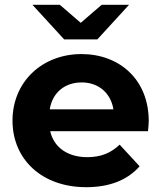

<svg xmlns="http://www.w3.org/2000/svg" viewBox="-20 -771 671 799"><path d="M385 -607 517 -751H403L316 -676L229 -751H115L247 -607ZM599 -267C599 -440 477 -546 319 -546C155 -546 32 -430 32 -269C32 -109 153 8 339 8C436 8 511 -22 561 -79L478 -169C441 -134 400 -117 343 -117C261 -117 204 -158 189 -225H596C597 -238 599 -255 599 -267ZM320 -428C390 -428 441 -384 452 -316H187C198 -385 249 -428 320 -428Z"/></svg>

Font: AWKNG-Font
Style: Bold
Weight: 700
Designer: Awakening Church
Foundry: Awakening Church
Version: Version 1.700;PS 001.700;hotconv 1.0.88;makeotf.lib2.5.64775